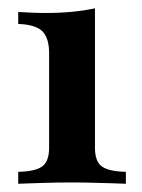

<svg xmlns="http://www.w3.org/2000/svg" viewBox="-20 -446 344 466"><path d="M24.2 0V-29Q66.1 -29.8 82.7 -42.3Q99.2 -54.8 99.2 -87.1V-316.9Q99.2 -353.2 83.1 -369.8Q66.9 -386.3 24.2 -387.9V-416.9Q40.3 -416.1 56.9 -415.3Q73.4 -414.5 90.3 -414.5Q124.2 -414.5 154.4 -417.3Q184.7 -420.2 210.5 -425.8V-87.1Q210.5 -54 227.4 -41.9Q244.4 -29.8 285.5 -29V0Q273.4 -0.8 252.4 -1.2Q231.5 -1.6 206.5 -2.4Q181.5 -3.2 156.5 -3.2Q119.4 -3.2 81.5 -2Q43.5 -0.8 24.2 0Z"/></svg>

Font: Playfair
Style: Bold
Weight: 700
Designer: Claus Eggers Sørensen
Foundry: Claus Eggers Sørensen
Version: Version 2.001;gftools[0.9.30]